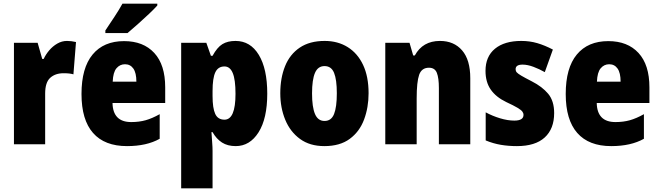

<svg xmlns="http://www.w3.org/2000/svg" viewBox="-20 -786 3590 1046"><path d="M345 -563Q369 -563 394 -557L380 -381Q370 -384 357.5 -385.5Q345 -387 326 -387Q281 -387 253.5 -362Q226 -337 226 -276V0H56V-553H185L210 -465H218Q229 -489 248 -511.5Q267 -534 292 -548.5Q317 -563 345 -563Z M656 -562Q761 -562 820.5 -497.5Q880 -433 880 -310V-225H593Q595 -121 695 -121Q738 -121 773.5 -131Q809 -141 850 -164V-30Q779 10 672 10Q550 10 487 -61.5Q424 -133 424 -274Q424 -416 484.5 -489Q545 -562 656 -562ZM661 -436Q633 -436 614.5 -414Q596 -392 594 -341H723Q723 -389 706.5 -412.5Q690 -436 661 -436ZM837 -756Q821 -738 792.5 -711Q764 -684 732.5 -656Q701 -628 675 -606H554V-620Q578 -656 603.5 -694.5Q629 -733 647 -766H837Z M1263 -563Q1344 -563 1390 -487Q1436 -411 1436 -276Q1436 -140 1388.5 -65Q1341 10 1264 10Q1220 10 1189.5 -9.5Q1159 -29 1138 -66H1132Q1134 -34 1136 -9Q1138 16 1138 36V240H967V-553H1104L1129 -482H1138Q1163 -528 1191.5 -545.5Q1220 -563 1263 -563ZM1203 -424Q1168 -424 1153 -392Q1138 -360 1138 -290V-263Q1138 -197 1152.5 -165.5Q1167 -134 1203 -134Q1263 -134 1263 -275Q1263 -352 1248 -388Q1233 -424 1203 -424Z M1988 -278Q1988 -201 1963.5 -135Q1939 -69 1885.5 -29.5Q1832 10 1747 10Q1668 10 1614.5 -29Q1561 -68 1534 -133.5Q1507 -199 1507 -278Q1507 -361 1533 -425.5Q1559 -490 1613 -526.5Q1667 -563 1749 -563Q1820 -563 1874 -529.5Q1928 -496 1958 -432.5Q1988 -369 1988 -278ZM1680 -277Q1680 -203 1696 -165Q1712 -127 1748 -127Q1785 -127 1800 -165Q1815 -203 1815 -278Q1815 -352 1800 -389Q1785 -426 1748 -426Q1712 -426 1696 -389Q1680 -352 1680 -277Z M2377 -563Q2453 -563 2497.5 -511.5Q2542 -460 2542 -360V0H2371V-306Q2371 -361 2360 -389Q2349 -417 2317 -417Q2277 -417 2263.5 -378.5Q2250 -340 2250 -250V0H2079V-553H2211L2231 -484H2240Q2283 -563 2377 -563Z M2999 -170Q2999 -84 2947.5 -37Q2896 10 2796 10Q2750 10 2708.5 3Q2667 -4 2626 -21V-174Q2663 -154 2704.5 -141.5Q2746 -129 2782 -129Q2832 -129 2832 -160Q2832 -170 2825.5 -178.5Q2819 -187 2799 -199Q2779 -211 2738 -230Q2682 -257 2653.5 -298Q2625 -339 2625 -400Q2625 -478 2676.5 -520.5Q2728 -563 2820 -563Q2866 -563 2907 -551Q2948 -539 2992 -516L2948 -393Q2918 -410 2886 -422Q2854 -434 2827 -434Q2789 -434 2789 -409Q2789 -399 2795 -392Q2801 -385 2819.5 -374Q2838 -363 2877 -343Q2934 -314 2966.5 -275Q2999 -236 2999 -170Z M3294 -562Q3399 -562 3458.5 -497.5Q3518 -433 3518 -310V-225H3231Q3233 -121 3333 -121Q3376 -121 3411.5 -131Q3447 -141 3488 -164V-30Q3417 10 3310 10Q3188 10 3125 -61.5Q3062 -133 3062 -274Q3062 -416 3122.5 -489Q3183 -562 3294 -562ZM3299 -436Q3271 -436 3252.5 -414Q3234 -392 3232 -341H3361Q3361 -389 3344.5 -412.5Q3328 -436 3299 -436Z"/></svg>

Font: Noto Sans Malayalam Condensed Black
Style: Regular
Weight: 900
Width: 3
Designer: Jelle Bosma - Monotype Design Team
Foundry: Monotype Imaging Inc.
Version: Version 2.104; ttfautohint (v1.8.4.7-5d5b)